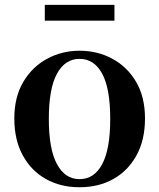

<svg xmlns="http://www.w3.org/2000/svg" viewBox="-20 -763 663 799"><path d="M311 16.2Q231.7 16.2 170.5 -18.3Q109.3 -52.8 74.5 -117Q39.6 -181.2 39.6 -269.8Q39.6 -359.1 76.8 -422Q114 -484.9 175.9 -518.4Q237.8 -551.9 311 -551.9Q385.1 -551.9 447.1 -518.8Q509 -485.6 546.2 -422.7Q583.4 -359.8 583.4 -269.8Q583.4 -180.5 548 -116.3Q512.6 -52 451.4 -17.9Q390.2 16.2 311 16.2ZM311 -17.5Q372 -17.5 405.4 -80.1Q438.7 -142.6 438.7 -268.1Q438.7 -394.2 405.4 -456.1Q372 -518 311 -518Q250.7 -518 217 -456.1Q183.2 -394.2 183.2 -268.1Q183.2 -142.6 217 -80.1Q250.7 -17.5 311 -17.5ZM166.4 -677.1V-742.8H456.3V-677.1Z"/></svg>

Font: Noto Serif HK
Style: Regular
Weight: 200
Designer: Ryoko NISHIZUKA 西塚涼子 (kana & ideographs); Frank Grießhammer (Latin, Greek & Cyrillic); Wenlong ZHANG 张文龙 (bopomofo); San
Foundry: Adobe
Version: Version 2.001;hotconv 1.1.0;makeotfexe 2.6.0